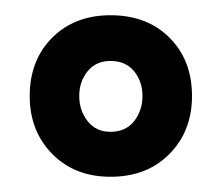

<svg xmlns="http://www.w3.org/2000/svg" viewBox="-20 -601 290 252"><path d="M125 -369Q78 -369 48.5 -399Q19 -429 19 -475Q19 -522 48.5 -551.5Q78 -581 125 -581Q173 -581 202.5 -551.5Q232 -522 232 -475Q232 -429 202.5 -399Q173 -369 125 -369ZM125 -428Q145 -428 156 -442Q167 -456 167 -475Q167 -494 156 -507.5Q145 -521 125 -521Q106 -521 95 -507.5Q84 -494 84 -475Q84 -456 95 -442Q106 -428 125 -428Z"/></svg>

Font: Zain ExtraBold
Style: Regular
Weight: 800
Designer: Zain,Boutros
Foundry: Mobile Telecommunications Company (Zain), 2024
Version: Version 1.50; ttfautohint (v1.8.4)